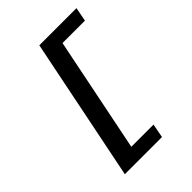

<svg xmlns="http://www.w3.org/2000/svg" viewBox="-244 -822 1089 1089"><g transform="rotate(-45 300.0 -278.0)"><path d="M102 152 276 -708H574L558 -624H378L238 68H416L400 152Z"/></g></svg>

Font: TypoPRO Source Code Pro
Style: Italic
Weight: 900
Italic angle: -11°
Monospace: yes
Designer: Paul D. Hunt, Teo Tuominen
Foundry: Adobe Systems Incorporated
Version: Version 1.030;PS 1.0;hotconv 1.0.84;makeotf.lib2.5.63406